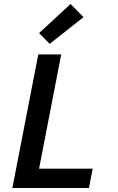

<svg xmlns="http://www.w3.org/2000/svg" viewBox="-20 -943 590 963"><path d="M42 0 172 -670H287L176 -97H445L426 0ZM229 -723 176 -777 334 -923 399 -857Z"/></svg>

Font: Lode Term
Style: Bold Italic
Weight: 700
Italic angle: -11°
Monospace: yes
Designer: Belleve Invis
Foundry: Belleve Invis
Version: Version 29.2.0